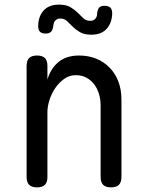

<svg xmlns="http://www.w3.org/2000/svg" viewBox="-20 -800 640 830"><path d="M185 -316V-35Q185 -12 174 -1Q163 10 140 10Q117 10 106 -1Q95 -12 95 -35V-515Q95 -538 106 -549Q117 -560 140 -560Q163 -560 174 -549Q185 -538 185 -515V-456Q199 -504 233 -532Q267 -560 322 -560Q362 -560 395.5 -546.5Q429 -533 453.5 -508Q478 -483 491.5 -448Q505 -413 505 -370V-35Q505 -12 494 -1Q483 10 460 10Q437 10 426 -1Q415 -12 415 -35V-344Q415 -370 408 -393.5Q401 -417 387.5 -435Q374 -453 354 -464Q334 -475 307 -475Q280 -475 257.5 -459Q235 -443 219 -419.5Q203 -396 194 -368Q185 -340 185 -316ZM210 -687Q208 -670 200.5 -662.5Q193 -655 177 -655Q160 -655 152.5 -663Q145 -671 145 -688Q146 -730 169 -755Q192 -780 235 -780Q266 -780 284.5 -769Q303 -758 316 -745Q329 -732 340.5 -721Q352 -710 370 -710Q379 -710 384.5 -713Q390 -716 393.5 -720.5Q397 -725 398.5 -731Q400 -737 400 -743Q402 -760 409 -767.5Q416 -775 432 -775Q449 -775 457 -767Q465 -759 465 -742Q464 -701 441 -675.5Q418 -650 375 -650Q344 -650 325.5 -661Q307 -672 294 -685Q281 -698 269.5 -709Q258 -720 240 -720Q232 -720 226.5 -717Q221 -714 217.5 -709.5Q214 -705 212.5 -699Q211 -693 210 -687Z"/></svg>

Font: Maple Mono NF
Style: Regular
Weight: 400
Monospace: yes
Designer: subframe7536
Version: Version 7.000